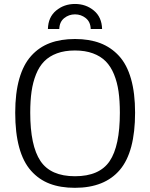

<svg xmlns="http://www.w3.org/2000/svg" viewBox="-20 -922 748 955"><path d="M55.7 0ZM487.8 -777.8H431.2Q430.2 -813 406.7 -831.8Q383.3 -850.6 353 -850.6Q322.8 -850.6 299.3 -831.8Q275.9 -813 274.9 -777.8H218.3Q219.7 -836.9 259.3 -869.6Q298.8 -902.3 353 -902.3Q407.2 -902.3 446.8 -869.6Q486.3 -836.9 487.8 -777.8ZM353 -728Q424.3 -728 478.3 -707.5Q532.2 -687 571.8 -644Q611.3 -601.1 631.6 -530Q651.9 -459 651.9 -361.8Q651.9 -166.5 576.2 -77.1Q500.5 12.2 352.5 12.2Q280.8 12.2 227.1 -8.3Q173.3 -28.8 134.3 -72.8Q95.2 -116.7 75.4 -189Q55.7 -261.2 55.7 -361.3Q55.7 -459 75.9 -530Q96.2 -601.1 135.3 -644.3Q174.3 -687.5 228.3 -707.8Q282.2 -728 353 -728ZM352.5 -670.9Q301.8 -670.9 263.4 -656.7Q225.1 -642.6 200 -616.9Q174.8 -591.3 159.2 -552.2Q143.6 -513.2 137 -467Q130.4 -420.9 130.4 -361.8Q130.4 -197.3 181.2 -121.3Q231.9 -45.4 353 -45.4Q474.6 -45.4 525.4 -120.6Q576.2 -195.8 576.2 -361.3Q576.2 -420.4 569.6 -466.8Q563 -513.2 547.1 -552.2Q531.2 -591.3 505.9 -616.9Q480.5 -642.6 442.1 -656.7Q403.8 -670.9 352.5 -670.9Z"/></svg>

Font: Pontano Sans
Style: Regular
Weight: 400
Foundry: vernon adams
Version: 1.0